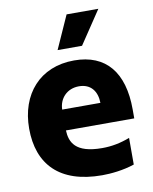

<svg xmlns="http://www.w3.org/2000/svg" viewBox="-87 -841 731 915"><g transform="rotate(-10 278.5 -383.0)"><path d="M452.4 -774.9H298.7L226.9 -614.7H345.2ZM530.2 -274.1C530.2 -453.5 449.6 -552.6 295.5 -552.6C128.9 -552.6 28.4 -435.4 28.4 -269.5C28.4 -96.6 127.1 9.6 333.1 9.6C374.3 9.6 435.4 3.9 489.7 -14.6V-143.5C445 -126.4 402 -117.9 355.8 -117.9C224.8 -117.9 202.1 -173.7 199.6 -230.8H530.2ZM199.2 -331.7C200.6 -386 239.3 -427.2 296.9 -427.2C354.4 -427.2 383.5 -387.4 384.2 -331.7Z"/></g></svg>

Font: TID UI Extra Bold
Style: Regular
Weight: 800
Designer: The TID Project Authors
Foundry: Bakken & Bæck
Version: Version 1.001;hotconv 1.0.109;makeotfexe 2.5.65596